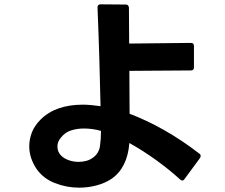

<svg xmlns="http://www.w3.org/2000/svg" viewBox="-20 -814 1040 886"><path d="M345 52Q287 52 232.5 30.5Q178 9 147 -37Q132 -60 123.5 -85.5Q115 -111 115 -139Q115 -171 127 -202.5Q139 -234 167 -262Q202 -297 251 -314Q300 -331 362 -331Q382 -331 402 -329Q422 -327 444 -324Q442 -420 438.5 -539Q435 -658 430 -780Q430 -794 444 -794L561 -793Q573 -793 575 -779L576 -613L861 -616Q875 -616 875 -602V-503Q875 -489 861 -489L577 -487L578 -289Q653 -261 735 -215Q817 -169 900 -105Q906 -101 906 -94Q906 -90 903 -85L831 13Q827 19 821 19Q818 19 812 15Q763 -30 701.5 -74.5Q640 -119 577 -154Q568 -40 495 11Q465 31 426 41.5Q387 52 345 52ZM343 -67Q362 -67 379.5 -72Q397 -77 411 -88Q437 -108 441.5 -140.5Q446 -173 446 -210Q407 -221 367 -221Q335 -221 307.5 -212Q280 -203 262 -180Q253 -170 249 -159.5Q245 -149 245 -138Q245 -113 262 -96Q276 -82 298 -74.5Q320 -67 343 -67Z"/></svg>

Font: LINE Seed JP_TTF Bold
Style: Regular
Weight: 700
Designer: LINE & Fontrix & Fontworks
Version: Version 1.009